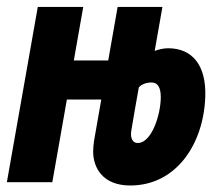

<svg xmlns="http://www.w3.org/2000/svg" viewBox="-31 -538 637 567"><path d="M353.5 9.8C489.7 9.8 570.3 -112.8 575.2 -252C578.6 -346.7 535.6 -395.5 465.8 -395.5C451.7 -395.5 438 -392.1 425.8 -387.7L448.7 -517.6H316.4L288.6 -359.4H187L214.8 -517.6H80.6L-10.7 0H123.5L166.5 -244.1H268.1L248 -129.4C245.1 -113.3 244.1 -100.1 244.1 -90.8C244.1 -42.5 272.5 9.8 353.5 9.8ZM378.9 -279.8C386.7 -289.1 400.9 -294.4 417 -294.4C435.1 -294.4 443.8 -278.8 443.8 -251.5C443.8 -198.7 416.5 -115.7 376 -115.7C356.9 -115.7 354.5 -136.2 356.4 -149.9C362.3 -187 370.6 -232.9 378.9 -279.8Z"/></svg>

Font: Cascadia Mono PL
Style: Bold Italic
Weight: 700
Italic angle: -10°
Monospace: yes
Designer: Aaron Bell
Foundry: Saja Typeworks
Version: Version 2404.023